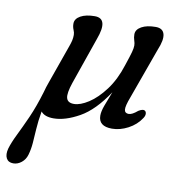

<svg xmlns="http://www.w3.org/2000/svg" viewBox="-137 -544 803 855"><g transform="rotate(10 265.0 -116.0)"><path d="M134.5 -319Q140 -334 142.8 -346.2Q145.5 -358.5 145.5 -371.5Q145.5 -382 140.2 -394.2Q135 -406.5 135 -421Q135 -443 159.2 -456.5Q183.5 -470 223.5 -470Q286.5 -470 250 -372L176.5 -160.5Q159.5 -110.5 165 -89.8Q170.5 -69 199 -69Q227.5 -69 265 -93.2Q302.5 -117.5 337.5 -164.2Q372.5 -211 394 -278.5Q409 -323 414 -341.5Q419 -360 419 -371.5Q419 -382 414.8 -394.2Q410.5 -406.5 410.5 -421Q410.5 -443 434.8 -456.5Q459 -470 499 -470Q531 -470 538 -444.8Q545 -419.5 525 -372L442 -142Q425.5 -99 427.5 -83.2Q429.5 -67.5 447 -67.5Q462.5 -67.5 487 -88.5Q506 -100 515 -95Q521.5 -91 522 -81.5Q522.5 -72 515 -61Q494 -28.5 457.5 -9.2Q421 10 385 10Q324 10 324 -38.5Q324 -57.5 333.8 -84.2Q343.5 -111 359 -150Q300.5 -61.5 236.8 -25.8Q173 10 120.5 10Q80 10 63.5 -11Q55.5 35 53.5 70.2Q51.5 105.5 49.2 134Q47 162.5 39.5 188.5Q33 211 15.8 224.8Q-1.5 238.5 -21 238.5Q-43.5 238.5 -52.5 221.8Q-61.5 205 -54 177Q-45.5 148.5 -26.8 110.5Q-8 72.5 14.8 21.5Q37.5 -29.5 58 -98Q63.5 -119.5 73 -145.5Z"/></g></svg>

Font: Fraunces 9pt S050
Style: Italic
Weight: 400
Italic angle: -16°
Version: Version 1.000; ttfautohint (v1.8.3)